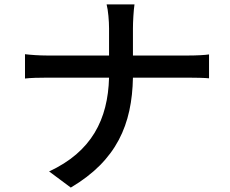

<svg xmlns="http://www.w3.org/2000/svg" viewBox="-20 -802 1040 868"><path d="M93 -557V-447C118 -450 156 -451 196 -451H473C468 -262 394 -116 202 -27L300 46C508 -77 577 -240 581 -451H828C863 -451 907 -450 925 -448V-556C907 -553 868 -551 829 -551H581V-674C581 -704 584 -756 588 -782H462C469 -756 473 -706 473 -674V-551H194C156 -551 117 -554 93 -557Z"/></svg>

Font: Noto Sans TC Medium
Style: Regular
Weight: 500
Designer: Ryoko NISHIZUKA 西塚涼子 (kana, bopomofo & ideographs); Paul D. Hunt (Latin, Greek & Cyrillic); Sandoll Communications 산돌커뮤니
Foundry: Adobe
Version: Version 2.004;hotconv 1.0.118;makeotfexe 2.5.65603